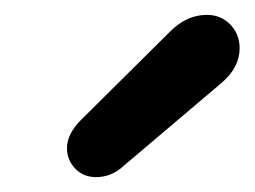

<svg xmlns="http://www.w3.org/2000/svg" viewBox="-20 -766 342 258"><path d="M109 -528Q92 -528 81 -539.5Q70 -551 70 -567Q70 -586 89 -605L209 -724Q231 -746 258 -746Q277 -746 289.5 -733Q302 -720 302 -701Q302 -675 277 -654L146 -543Q130 -528 109 -528Z"/></svg>

Font: Comic Neue
Style: Bold Italic
Weight: 700
Italic angle: -12°
Designer: Craig Rozynski
Foundry: Craig Rozynski
Version: Version 2.003